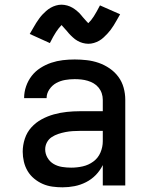

<svg xmlns="http://www.w3.org/2000/svg" viewBox="-20 -792 640 820"><path d="M247 8Q225 8 203.5 5Q182 2 162.5 -6.5Q143 -15 126 -29Q109 -43 98 -61.5Q87 -80 82 -101.5Q77 -123 77 -144Q77 -172 86 -199.5Q95 -227 114 -248Q133 -269 158 -282.5Q183 -296 210 -303.5Q237 -311 265 -314Q293 -317 321 -317H419V-366Q419 -380 414.5 -393.5Q410 -407 401 -418Q392 -429 380 -436Q368 -443 354.5 -447Q341 -451 327 -452.5Q313 -454 299 -454Q278 -454 258 -450.5Q238 -447 220.5 -437.5Q203 -428 191 -410.5Q179 -393 179 -373Q179 -373 179 -373Q179 -373 179 -373H83Q83 -373 83 -373Q83 -373 83 -374Q83 -399 91.5 -423.5Q100 -448 115.5 -468Q131 -488 153 -502Q175 -516 199 -524Q223 -532 248 -535Q273 -538 299 -538Q325 -538 351 -535Q377 -532 401.5 -523.5Q426 -515 448 -500Q470 -485 485.5 -464Q501 -443 508 -417.5Q515 -392 515 -366V0H419V-87Q407 -63 389 -44.5Q371 -26 347.5 -14Q324 -2 298.5 3Q273 8 247 8ZM284 -76Q309 -76 333.5 -81.5Q358 -87 378.5 -102Q399 -117 409 -140.5Q419 -164 419 -189V-233H321Q306 -233 290.5 -232Q275 -231 259.5 -228Q244 -225 229 -220Q214 -215 201 -206.5Q188 -198 180.5 -184Q173 -170 173 -154Q173 -135 183 -118Q193 -101 209.5 -91.5Q226 -82 245.5 -79Q265 -76 284 -76ZM357 -605Q351 -605 345 -606Q339 -607 333 -608.5Q327 -610 321.5 -612.5Q316 -615 310.5 -618Q305 -621 300.5 -624.5Q296 -628 291 -632.5Q286 -637 281.5 -641.5Q277 -646 273.5 -650Q270 -654 266.5 -658.5Q263 -663 258 -668Q253 -673 249.5 -677.5Q246 -682 243 -685Q231 -673 219.5 -655.5Q208 -638 193 -608L107 -647Q115 -660 121.5 -672Q128 -684 134.5 -694Q141 -704 147.5 -713Q154 -722 161 -729.5Q168 -737 177 -745Q186 -753 196.5 -759Q207 -765 219 -768.5Q231 -772 243 -772Q249 -772 255 -771Q261 -770 267 -768.5Q273 -767 278.5 -764.5Q284 -762 289.5 -759Q295 -756 299.5 -752.5Q304 -749 309 -745Q314 -741 318.5 -736.5Q323 -732 326.5 -727.5Q330 -723 333.5 -719Q337 -715 341 -710.5Q345 -706 349.5 -701Q354 -696 357 -693Q369 -704 380.5 -722Q392 -740 407 -769L493 -731Q485 -717 478.5 -705.5Q472 -694 465.5 -683.5Q459 -673 452.5 -664.5Q446 -656 439 -648.5Q432 -641 423 -632.5Q414 -624 403.5 -618Q393 -612 381 -608.5Q369 -605 357 -605Z"/></svg>

Font: Iosevka Curly Medium Extended
Style: Regular
Weight: 500
Width: 7
Monospace: yes
Designer: Belleve Invis
Foundry: Belleve Invis
Version: Version 11.1.0; ttfautohint (v1.8.3)